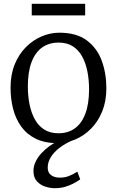

<svg xmlns="http://www.w3.org/2000/svg" viewBox="-20 -742 615 1010"><path d="M35.5 -281Q35.5 -349.5 57.2 -403Q79 -456.5 116 -493.8Q153 -531 198.8 -550.5Q244.5 -570 292.5 -570Q382 -570 436.2 -529.8Q490.5 -489.5 515 -423Q539.5 -356.5 539.5 -278Q539.5 -210 517.8 -156.2Q496 -102.5 459 -65.2Q422 -28 376.2 -8.5Q330.5 11 282.5 11Q215.5 11 168.2 -12.2Q121 -35.5 91.8 -76Q62.5 -116.5 49 -169.2Q35.5 -222 35.5 -281ZM287.5 -41Q338 -41 374 -67Q410 -93 429.2 -144.5Q448.5 -196 448.5 -272Q448.5 -321.5 439.8 -366Q431 -410.5 412.2 -444.8Q393.5 -479 363 -498.5Q332.5 -518 288.5 -518Q237.5 -518 201.2 -492Q165 -466 145.8 -414.8Q126.5 -363.5 126.5 -287Q126.5 -237 135.5 -192.5Q144.5 -148 163.5 -113.8Q182.5 -79.5 213.2 -60.2Q244 -41 287.5 -41ZM268 248Q245 248 219 240Q193 232 174.5 212Q156 192 156 157Q156 132.5 167.2 109Q178.5 85.5 197.2 64.8Q216 44 239.5 27Q263 10 287.5 -1L317.5 -5L355.5 -1Q321.5 14 293.2 35.5Q265 57 248 83.5Q231 110 231 140Q231 166 248.8 179.2Q266.5 192.5 295 192.5Q321 192.5 342.5 184Q364 175.5 387 161L402 201.5Q385 213.5 364.8 224Q344.5 234.5 320.8 241.2Q297 248 268 248ZM428 -722V-661H147V-722Z"/></svg>

Font: Merriweather Light 18pt Light
Style: Regular
Weight: 300
Version: Version 2.100